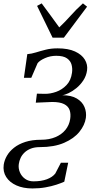

<svg xmlns="http://www.w3.org/2000/svg" viewBox="-37 -838 574 1108"><path d="M150 249.5Q97 249.5 57.8 232Q18.5 214.5 -1.2 183.5Q-21 152.5 -15.5 112.5Q-11.5 86 3 60.8Q17.5 35.5 44 14.5Q70.5 -6.5 109.2 -19Q148 -31.5 200.5 -31.5Q247.5 -31.5 283.2 -46.8Q319 -62 340.8 -88.8Q362.5 -115.5 368 -151Q372.5 -180.5 364.8 -202.8Q357 -225 333 -237.2Q309 -249.5 264 -249.5L169.5 -245.5L176 -297.5L221.5 -296.5Q253 -296 287 -308Q321 -320 346.8 -347Q372.5 -374 378.5 -418Q382 -441.5 376.2 -464Q370.5 -486.5 349.8 -501.2Q329 -516 287.5 -516Q253 -516 222.5 -502.5Q192 -489 180 -473.5L143.5 -389H101L120.5 -525.5Q145 -527.5 170.5 -535.5Q196 -543.5 226.8 -551.2Q257.5 -559 295.5 -559Q356.5 -559 395.8 -541Q435 -523 452.5 -494Q470 -465 465.5 -432.5Q461 -400 443.8 -374Q426.5 -348 403.8 -329.5Q381 -311 358.8 -300.5Q336.5 -290 322 -288.5Q374.5 -288.5 406.2 -269.5Q438 -250.5 450.5 -220.5Q463 -190.5 458.5 -157.5Q452.5 -116 421.2 -77.2Q390 -38.5 333 -13.8Q276 11 192.5 11Q163 11 141.2 19.5Q119.5 28 104.8 42Q90 56 82 73.2Q74 90.5 71.5 108.5Q68 133.5 77.8 156.5Q87.5 179.5 107.8 194Q128 208.5 156 208.5Q201.5 208.5 233.5 196.5Q265.5 184.5 282 163.5L314.5 101H356.5L334 210.5Q316.5 218.5 288.5 227.8Q260.5 237 225.5 243.2Q190.5 249.5 150 249.5ZM177 -804 203.5 -818.5Q227.5 -785.5 253.2 -751.2Q279 -717 305 -680Q341 -714 371.2 -748.2Q401.5 -782.5 441.5 -818.5L465.5 -799.5L331.5 -620.5H266.5Z"/></svg>

Font: Merriweather 48pt Light
Style: Italic
Weight: 300
Italic angle: -7.8°
Version: Version 2.101